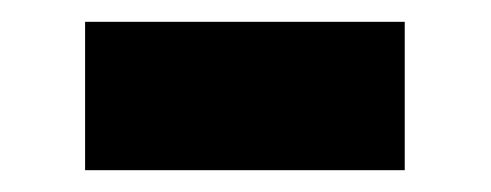

<svg xmlns="http://www.w3.org/2000/svg" viewBox="-20 -358 450 176"><path d="M58 -202V-338H351V-202Z"/></svg>

Font: Nunito Sans 10pt SemiCondensed Black
Style: Regular
Weight: 900
Width: 4
Designer: Vernon Adams
Foundry: Vernon Adams
Version: Version 3.101;gftools[0.9.27]